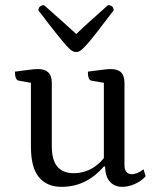

<svg xmlns="http://www.w3.org/2000/svg" viewBox="-20 -713 613 745"><path d="M219 12Q162 12 131 -25.5Q100 -63 100 -144V-404L115 -389L53 -400Q46 -401 42 -409.5Q38 -418 38 -435Q76 -440 95.5 -442.5Q115 -445 127 -445Q154 -445 167.5 -432Q181 -419 181 -391V-146Q181 -92 202.5 -66.5Q224 -41 266 -41Q293 -41 316.5 -50Q340 -59 358.5 -74.5Q377 -90 390 -109L383 -92V-404L398 -389L335 -400Q328 -401 324.5 -409.5Q321 -418 321 -435Q359 -440 378.5 -442.5Q398 -445 409 -445Q437 -445 450 -432Q463 -419 463 -391V-72Q463 -55 470.5 -46Q478 -37 491 -37Q502 -37 514.5 -42.5Q527 -48 537 -56L545 -29Q528 -10 503 1Q478 12 455 12Q424 12 406 -8.5Q388 -29 388 -67H383Q315 12 219 12ZM276 -511Q268 -511 260 -515.5Q252 -520 238 -535.5Q224 -551 198 -583.5Q172 -616 129 -673Q129 -682 135 -687.5Q141 -693 151 -693Q198 -651 228 -624.5Q258 -598 276 -581Q293 -598 322.5 -624.5Q352 -651 399 -693Q410 -693 415.5 -687.5Q421 -682 421 -673Q378 -616 352.5 -583.5Q327 -551 312.5 -535.5Q298 -520 290.5 -515.5Q283 -511 276 -511Z"/></svg>

Font: Petrona
Style: Regular
Weight: 400
Designer: Ringo R. Seeber
Foundry: Ringo R. Seeber
Version: Version 2.001; ttfautohint (v1.8.3)